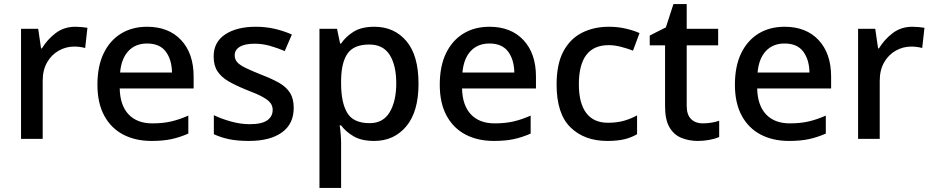

<svg xmlns="http://www.w3.org/2000/svg" viewBox="-20 -680 4563 940"><path d="M349 -549Q363 -549 379.5 -547.5Q396 -546 408 -544L397 -445Q371 -452 343 -452Q303 -452 267.5 -432Q232 -412 210.5 -374.5Q189 -337 189 -284V0H83V-539H167L181 -443H185Q211 -486 252 -517.5Q293 -549 349 -549Z M700 -549Q806 -549 867 -483.5Q928 -418 928 -305V-247H566Q568 -164 609.5 -120Q651 -76 726 -76Q778 -76 818.5 -85.5Q859 -95 902 -114V-26Q861 -8 820 1Q779 10 722 10Q643 10 583.5 -21Q524 -52 490.5 -113.5Q457 -175 457 -265Q457 -356 487.5 -419Q518 -482 572.5 -515.5Q627 -549 700 -549ZM700 -467Q643 -467 608.5 -430Q574 -393 568 -325H822Q821 -388 791.5 -427.5Q762 -467 700 -467Z M1418 -152Q1418 -73 1360 -31.5Q1302 10 1199 10Q1142 10 1101.5 1.5Q1061 -7 1027 -23V-116Q1062 -99 1109.5 -85.5Q1157 -72 1202 -72Q1262 -72 1288.5 -91Q1315 -110 1315 -142Q1315 -160 1305 -174.5Q1295 -189 1267.5 -204.5Q1240 -220 1187 -240Q1135 -261 1099.5 -281.5Q1064 -302 1045 -330.5Q1026 -359 1026 -404Q1026 -474 1082.5 -511.5Q1139 -549 1232 -549Q1281 -549 1324.5 -539Q1368 -529 1409 -511L1374 -430Q1339 -445 1302 -455.5Q1265 -466 1227 -466Q1179 -466 1154 -451Q1129 -436 1129 -409Q1129 -390 1141 -376Q1153 -362 1181.5 -348Q1210 -334 1260 -314Q1310 -295 1345.5 -275Q1381 -255 1399.5 -226Q1418 -197 1418 -152Z M1813 -549Q1910 -549 1969.5 -479Q2029 -409 2029 -270Q2029 -133 1969 -61.5Q1909 10 1812 10Q1750 10 1711.5 -12.5Q1673 -35 1650 -66H1643Q1646 -48 1648 -23.5Q1650 1 1650 20V240H1544V-539H1630L1645 -467H1650Q1673 -501 1711.5 -525Q1750 -549 1813 -549ZM1788 -462Q1713 -462 1682 -418.5Q1651 -375 1650 -287V-271Q1650 -178 1680 -127.5Q1710 -77 1790 -77Q1856 -77 1888 -131Q1920 -185 1920 -272Q1920 -360 1888 -411Q1856 -462 1788 -462Z M2376 -549Q2482 -549 2543 -483.5Q2604 -418 2604 -305V-247H2242Q2244 -164 2285.5 -120Q2327 -76 2402 -76Q2454 -76 2494.5 -85.5Q2535 -95 2578 -114V-26Q2537 -8 2496 1Q2455 10 2398 10Q2319 10 2259.5 -21Q2200 -52 2166.5 -113.5Q2133 -175 2133 -265Q2133 -356 2163.5 -419Q2194 -482 2248.5 -515.5Q2303 -549 2376 -549ZM2376 -467Q2319 -467 2284.5 -430Q2250 -393 2244 -325H2498Q2497 -388 2467.5 -427.5Q2438 -467 2376 -467Z M2953 10Q2841 10 2773 -56.5Q2705 -123 2705 -266Q2705 -366 2738 -428Q2771 -490 2829 -519.5Q2887 -549 2961 -549Q3006 -549 3045.5 -539.5Q3085 -530 3111 -518L3079 -432Q3051 -443 3019.5 -451Q2988 -459 2960 -459Q2814 -459 2814 -267Q2814 -175 2850 -127Q2886 -79 2956 -79Q3001 -79 3035.5 -89Q3070 -99 3099 -115V-23Q3070 -6 3036 2Q3002 10 2953 10Z M3420 -76Q3441 -76 3463 -79.5Q3485 -83 3501 -89V-9Q3483 -1 3454.5 4.5Q3426 10 3397 10Q3353 10 3316 -5Q3279 -20 3257.5 -57Q3236 -94 3236 -160V-458H3161V-506L3240 -546L3277 -660H3342V-539H3496V-458H3342V-162Q3342 -118 3363.5 -97Q3385 -76 3420 -76Z M3821 -549Q3927 -549 3988 -483.5Q4049 -418 4049 -305V-247H3687Q3689 -164 3730.5 -120Q3772 -76 3847 -76Q3899 -76 3939.5 -85.5Q3980 -95 4023 -114V-26Q3982 -8 3941 1Q3900 10 3843 10Q3764 10 3704.5 -21Q3645 -52 3611.5 -113.5Q3578 -175 3578 -265Q3578 -356 3608.5 -419Q3639 -482 3693.5 -515.5Q3748 -549 3821 -549ZM3821 -467Q3764 -467 3729.5 -430Q3695 -393 3689 -325H3943Q3942 -388 3912.5 -427.5Q3883 -467 3821 -467Z M4447 -549Q4461 -549 4477.5 -547.5Q4494 -546 4506 -544L4495 -445Q4469 -452 4441 -452Q4401 -452 4365.5 -432Q4330 -412 4308.5 -374.5Q4287 -337 4287 -284V0H4181V-539H4265L4279 -443H4283Q4309 -486 4350 -517.5Q4391 -549 4447 -549Z"/></svg>

Font: Noto Sans Sinhala UI Medium
Style: Regular
Weight: 500
Designer: Jelle Bosma - Monotype Design Team
Foundry: Monotype Imaging Inc.
Version: Version 2.006; ttfautohint (v1.8.4.7-5d5b)